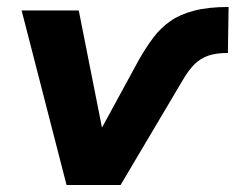

<svg xmlns="http://www.w3.org/2000/svg" viewBox="-20 -531 676 551"><path d="M171 0 42 -501H206L274 -158H269L379 -360Q399 -395 420 -423Q441 -451 469 -470.5Q497 -490 537.5 -500.5Q578 -511 636 -511L634 -379Q601 -379 578.5 -371.5Q556 -364 539 -347.5Q522 -331 505 -302L326 0Z"/></svg>

Font: Nunito Sans 8pt ExtraBold
Style: Italic
Weight: 800
Italic angle: -9°
Version: Version 3.101;gftools[0.9.27]